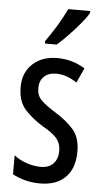

<svg xmlns="http://www.w3.org/2000/svg" viewBox="-55 -801 449 846"><g transform="rotate(5 169.5 -378.0)"><path d="M307 -144Q307 -70 267 -30Q227 10 155 10Q118 10 87 1.5Q56 -7 33 -20V-104Q55 -86 87 -74.5Q119 -63 152 -63Q187 -63 207 -83.5Q227 -104 227 -141Q227 -173 208.5 -195Q190 -217 145 -242Q95 -273 64 -308.5Q33 -344 33 -406Q33 -470 74.5 -508.5Q116 -547 183 -547Q250 -547 306 -512L276 -447Q255 -461 232 -469.5Q209 -478 184 -478Q150 -478 130.5 -459Q111 -440 111 -408Q111 -376 130 -356Q149 -336 196 -307Q246 -276 276.5 -241Q307 -206 307 -144ZM309 -757Q297 -736 273 -707.5Q249 -679 222.5 -651.5Q196 -624 175 -606H123V-617Q181 -699 212 -766H309Z"/></g></svg>

Font: Noto Sans Myanmar ExtraCondensed
Style: Regular
Weight: 400
Width: 2
Designer: Monotype Design Team
Foundry: Monotype Imaging Inc.
Version: Version 2.107; ttfautohint (v1.8.4.7-5d5b)